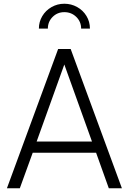

<svg xmlns="http://www.w3.org/2000/svg" viewBox="-20 -1007 688 1027"><path d="M291 -745H358L632 0H562L494 -190H155L86 0H17ZM472 -250 324 -662 176 -250ZM324 -987Q361 -987 392.5 -969.5Q424 -952 442.5 -921.5Q461 -891 461 -854H414Q414 -891 388 -916.5Q362 -942 324 -942Q287 -942 261.5 -916.5Q236 -891 236 -854H188Q188 -890 206 -920.5Q224 -951 255.5 -969Q287 -987 324 -987Z"/></svg>

Font: Eudoxus Sans Light
Style: Regular
Weight: 300
Designer: Stijn de Vries
Foundry: tokotype
Version: Version 2.005